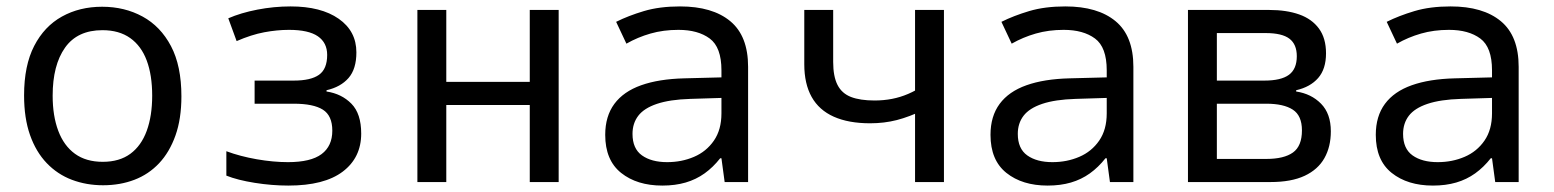

<svg xmlns="http://www.w3.org/2000/svg" viewBox="-20 -567 4840 598"><path d="M301 10Q249 10 204 -7Q159 -24 125.5 -59Q92 -94 73.5 -146.5Q55 -199 55 -270Q55 -363 86.5 -424Q118 -485 173 -515.5Q228 -546 298 -546Q368 -546 424 -515.5Q480 -485 512.5 -423.5Q545 -362 545 -267Q545 -197 526.5 -145Q508 -93 475.5 -58.5Q443 -24 398.5 -7Q354 10 301 10ZM300 -63Q352 -63 386 -88Q420 -113 437 -159.5Q454 -206 454 -269Q454 -333 437 -378.5Q420 -424 385.5 -448.5Q351 -473 299 -473Q221 -473 182.5 -418.5Q144 -364 144 -269Q144 -206 161.5 -159.5Q179 -113 213.5 -88Q248 -63 300 -63Z M878 11Q827 11 773.5 2.5Q720 -6 685 -20V-96Q728 -80 779.5 -71Q831 -62 877 -62Q948 -62 981.5 -87Q1015 -112 1015 -160Q1015 -207 985.5 -225.5Q956 -244 895 -244H773V-316H895Q948 -316 973.5 -334Q999 -352 999 -396Q999 -434 970 -454Q941 -474 880 -474Q843 -474 803 -466.5Q763 -459 717 -439L691 -510Q730 -527 781.5 -537Q833 -547 885 -547Q980 -547 1035 -508.5Q1090 -470 1090 -404Q1090 -352 1065.5 -324Q1041 -296 997 -286V-282Q1044 -275 1074.5 -244Q1105 -213 1105 -151Q1105 -76 1047.5 -32.5Q990 11 878 11Z M1280 0V-536H1370V-312H1630V-536H1720V0H1630V-240H1370V0Z M2043 11Q1964 11 1914.5 -28.5Q1865 -68 1865 -147Q1865 -205 1893.5 -243.5Q1922 -282 1977 -301.5Q2032 -321 2111 -323L2227 -326V-348Q2227 -420 2190.5 -447Q2154 -474 2093 -474Q2046 -474 2006 -462.5Q1966 -451 1931 -431L1899 -499Q1937 -518 1985.5 -532.5Q2034 -547 2098 -547Q2199 -547 2254.5 -501Q2310 -455 2310 -359V0H2237L2227 -74H2223Q2201 -46 2174.5 -27Q2148 -8 2115.5 1.5Q2083 11 2043 11ZM2058 -62Q2103 -62 2141.5 -78.5Q2180 -95 2203.5 -129Q2227 -163 2227 -214V-262L2130 -259Q2066 -257 2026 -243.5Q1986 -230 1968 -206.5Q1950 -183 1950 -150Q1950 -104 1979.5 -83Q2009 -62 2058 -62Z M2830 0V-258L2858 -225Q2812 -203 2773 -193Q2734 -183 2690 -183Q2623 -183 2577 -203.5Q2531 -224 2508 -265Q2485 -306 2485 -367V-536H2575V-374Q2575 -329 2588.5 -302.5Q2602 -276 2630.5 -265Q2659 -254 2704 -254Q2732 -254 2758 -259Q2784 -264 2808.5 -274.5Q2833 -285 2857 -301L2830 -249V-536H2920V0Z M3243 11Q3164 11 3114.5 -28.5Q3065 -68 3065 -147Q3065 -205 3093.5 -243.5Q3122 -282 3177 -301.5Q3232 -321 3311 -323L3427 -326V-348Q3427 -420 3390.5 -447Q3354 -474 3293 -474Q3246 -474 3206 -462.5Q3166 -451 3131 -431L3099 -499Q3137 -518 3185.5 -532.5Q3234 -547 3298 -547Q3399 -547 3454.5 -501Q3510 -455 3510 -359V0H3437L3427 -74H3423Q3401 -46 3374.5 -27Q3348 -8 3315.5 1.5Q3283 11 3243 11ZM3258 -62Q3303 -62 3341.5 -78.5Q3380 -95 3403.5 -129Q3427 -163 3427 -214V-262L3330 -259Q3266 -257 3226 -243.5Q3186 -230 3168 -206.5Q3150 -183 3150 -150Q3150 -104 3179.5 -83Q3209 -62 3258 -62Z M3680 0V-536H3933Q3987 -536 4026.5 -522Q4066 -508 4088 -478Q4110 -448 4110 -401Q4110 -352 4085.5 -324Q4061 -296 4017 -286V-282Q4064 -275 4094.5 -244Q4125 -213 4125 -158Q4125 -110 4105 -74.5Q4085 -39 4043.5 -19.5Q4002 0 3937 0ZM3770 -72H3924Q3979 -72 4007 -92Q4035 -112 4035 -161Q4035 -207 4006.5 -225.5Q3978 -244 3924 -244H3770ZM3770 -316H3918Q3970 -316 3994.5 -334Q4019 -352 4019 -392Q4019 -429 3996 -446.5Q3973 -464 3922 -464H3770Z M4443 11Q4364 11 4314.5 -28.5Q4265 -68 4265 -147Q4265 -205 4293.5 -243.5Q4322 -282 4377 -301.5Q4432 -321 4511 -323L4627 -326V-348Q4627 -420 4590.5 -447Q4554 -474 4493 -474Q4446 -474 4406 -462.5Q4366 -451 4331 -431L4299 -499Q4337 -518 4385.5 -532.5Q4434 -547 4498 -547Q4599 -547 4654.5 -501Q4710 -455 4710 -359V0H4637L4627 -74H4623Q4601 -46 4574.5 -27Q4548 -8 4515.5 1.5Q4483 11 4443 11ZM4458 -62Q4503 -62 4541.5 -78.5Q4580 -95 4603.5 -129Q4627 -163 4627 -214V-262L4530 -259Q4466 -257 4426 -243.5Q4386 -230 4368 -206.5Q4350 -183 4350 -150Q4350 -104 4379.5 -83Q4409 -62 4458 -62Z"/></svg>

Font: Noto Sans Mono
Style: Regular
Weight: 400
Designer: Monotype Design Team
Foundry: Monotype Imaging Inc.
Version: Version 2.014